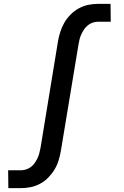

<svg xmlns="http://www.w3.org/2000/svg" viewBox="-20 -755 640 990"><path d="M23 215 22 123H88Q101 123 115 118.5Q129 114 140.5 105Q152 96 160 84Q168 72 174 59.5Q180 47 183 33.5Q186 20 189 7L279 -542Q283 -566 291 -591Q299 -616 312 -638.5Q325 -661 344.5 -680.5Q364 -700 387.5 -712.5Q411 -725 435.5 -730Q460 -735 485 -735H550L551 -643H485Q472 -643 458.5 -638.5Q445 -634 433.5 -625Q422 -616 414 -604Q406 -592 400 -579.5Q394 -567 390.5 -553.5Q387 -540 385 -527L294 22Q290 46 282.5 71Q275 96 261.5 118.5Q248 141 229 160.5Q210 180 186.5 192.5Q163 205 138 210Q113 215 88 215Z"/></svg>

Font: Iosevka Etoile Semibold
Style: Italic
Weight: 600
Italic angle: -9°
Designer: Belleve Invis
Foundry: Belleve Invis
Version: Version 22.1.2; ttfautohint (v1.8.4)